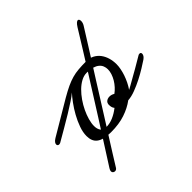

<svg xmlns="http://www.w3.org/2000/svg" viewBox="-226 -785 1156 1156"><g transform="rotate(-45 352.5 -207.0)"><path d="M566.4 -579.1Q576.2 -594.7 584 -601.3Q591.8 -607.9 597.2 -607.9Q602.5 -607.9 605.5 -602.8Q608.4 -597.7 608.4 -589.8Q608.4 -574.7 599.1 -559.6Q591.3 -547.4 574 -519.5Q556.6 -491.7 532.5 -453.4Q508.3 -415 478.8 -368.4Q449.2 -321.8 417.2 -271Q385.3 -220.2 352.5 -168.2Q319.8 -116.2 288.8 -67.1Q257.8 -18.1 230.2 25.6Q202.6 69.3 181.4 103Q160.2 136.7 147 158.2Q133.8 179.7 130.9 184.1Q124 194.3 113.3 194.3Q106 194.3 100.3 189.7Q94.7 185.1 94.7 176.8Q94.7 168.5 102.1 157.2L268.1 -103Q303.2 -158.7 341.8 -219.7Q380.4 -280.8 419.2 -342.5Q458 -404.3 495.6 -464.6Q533.2 -524.9 566.4 -579.1ZM458.5 -397Q486.3 -397 508.1 -385.7Q529.8 -374.5 544.7 -355.2Q559.6 -335.9 567.4 -310.1Q575.2 -284.2 575.2 -254.9Q575.2 -237.8 571.3 -217.3Q567.4 -196.8 560.1 -175Q552.7 -153.3 542.2 -131.8Q531.7 -110.4 519 -92.3Q528.3 -97.2 541.5 -104.5Q554.7 -111.8 569.6 -120.4Q584.5 -128.9 600.8 -138.2Q617.2 -147.5 632.8 -156.2L708.5 -200.7Q711.9 -202.6 717.8 -202.6Q729 -202.6 729 -190.9Q729 -174.8 708.5 -160.2Q690.9 -148.4 662.6 -130.9Q634.3 -113.3 601.3 -96.4Q568.4 -79.6 534.4 -66.7Q500.5 -53.7 471.2 -51.8Q433.1 -23.4 381.8 -6.1Q330.6 11.2 262.2 11.2Q228.5 11.2 205.3 5.4Q182.1 -0.5 168 -11.7Q153.8 -22.9 147.5 -39.3Q141.1 -55.7 141.1 -77.1Q141.1 -108.4 153.8 -144Q166.5 -179.7 185.3 -213.6Q204.1 -247.6 225.6 -276.9Q247.1 -306.2 264.6 -325.2Q249 -311.5 220.5 -292.5Q191.9 -273.4 156 -251.7Q120.1 -230 79.8 -206.5Q39.6 -183.1 0 -160.2Q-5.9 -157.7 -10.7 -157.7Q-17.1 -157.7 -20.5 -161.4Q-23.9 -165 -23.9 -170.9Q-23.9 -177.7 -18.3 -185.3Q-12.7 -192.9 0 -200.7Q74.2 -244.1 126.5 -275.6Q178.7 -307.1 216.8 -329.1Q254.9 -351.1 283.2 -364.3Q311.5 -377.4 337.6 -384.8Q363.8 -392.1 392.1 -394.5Q420.4 -397 458.5 -397ZM263.2 -30.8Q293.9 -30.8 323.2 -43.5Q352.5 -56.2 380.4 -78.1Q374 -85.4 371.6 -94.7Q369.1 -104 369.1 -113.8Q369.1 -130.9 380.4 -139.4Q391.6 -147.9 407.2 -147.9Q423.8 -147.9 439.5 -138.2Q455.1 -149.4 469.2 -165Q483.4 -180.7 493.9 -198.2Q504.4 -215.8 510.5 -234.4Q516.6 -252.9 516.6 -270.5Q516.6 -285.6 511 -299.6Q505.4 -313.5 492.9 -323.7Q480.5 -334 460.2 -340.1Q439.9 -346.2 411.1 -346.2Q387.2 -346.2 363.5 -333.5Q339.8 -320.8 318.1 -299.6Q296.4 -278.3 277.6 -251.2Q258.8 -224.1 245.1 -195.3Q231.4 -166.5 223.6 -138.7Q215.8 -110.8 215.8 -87.9Q215.8 -62.5 227.1 -46.6Q238.3 -30.8 263.2 -30.8Z"/></g></svg>

Font: Meddon
Style: Regular
Weight: 400
Designer: Vernon Adams
Foundry: Vernon Adams
Version: Version 1.000